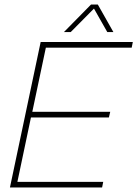

<svg xmlns="http://www.w3.org/2000/svg" viewBox="-20 -830 608 850"><path d="M263 -688 383 -810H413L482 -688H455L396 -792L293 -688ZM24 0 160 -644H568L563 -619H183L123 -335H468L462 -310H117L57 -25H437L432 0Z"/></svg>

Font: Kanit Thin
Style: Italic
Weight: 250
Italic angle: -12°
Designer: Katatrad Team
Foundry: CadsonDemak
Version: Version 2.000; ttfautohint (v1.8.3)